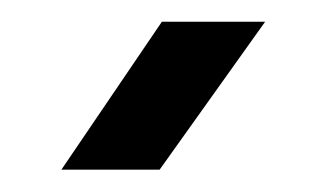

<svg xmlns="http://www.w3.org/2000/svg" viewBox="-20 -792 292 172"><path d="M35 -640 125 -772.5H217.5L123 -640Z"/></svg>

Font: Big Shoulders Stencil Display ExtraBold
Style: Regular
Weight: 800
Designer: Patric King
Foundry: XO Type Co
Version: Version 1.000